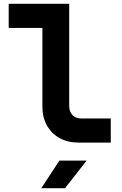

<svg xmlns="http://www.w3.org/2000/svg" viewBox="-20 -750 640 1010"><path d="M392.7 0Q336.2 0 293.5 -23.7Q250.7 -47.3 226.8 -90Q203 -132.6 203 -189V-603H25.8V-730H344V-193.2Q344 -163.5 360.9 -145.2Q377.7 -127 405.5 -127H562.7V0ZM197.3 240 292.3 95H435.5L322 240Z"/></svg>

Font: JetBrains Mono
Style: Regular
Weight: 400
Monospace: yes
Designer: Philipp Nurullin, Konstantin Bulenkov
Foundry: JetBrains
Version: Version 2.305